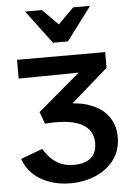

<svg xmlns="http://www.w3.org/2000/svg" viewBox="-61 -951 684 1009"><g transform="rotate(-5 281.5 -447.0)"><path d="M269 13Q210 13 159.5 -5Q109 -23 73.5 -56.5Q38 -90 22 -137L137 -180Q157 -147 180 -125.5Q203 -104 231.5 -93Q260 -82 296 -82Q326 -82 349 -89Q372 -96 387 -109.5Q402 -123 409.5 -142.5Q417 -162 417 -188Q417 -211 407.5 -235Q398 -259 371.5 -278.5Q345 -298 295 -307.5Q245 -317 163 -311L140 -374L433 -622L478 -564L46 -559V-658H511V-575L237 -335L217 -403Q327 -413 398 -389.5Q469 -366 503.5 -318.5Q538 -271 538 -209Q538 -138 501 -88.5Q464 -39 403 -13Q342 13 269 13ZM242 -731 263 -806 364 -907H453L321 -731ZM242 -731 110 -907H199L301 -804L321 -731Z"/></g></svg>

Font: Ysabeau
Style: Bold
Weight: 700
Designer: Christian Thalmann (Catharsis Fonts)
Version: Version 2.000;gftools[0.9.27.dev2+g8671c4b]